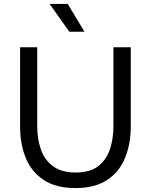

<svg xmlns="http://www.w3.org/2000/svg" viewBox="-20 -947 766 975"><path d="M363 8Q264 8 202 -33Q140 -74 111 -144.5Q82 -215 82 -305V-707H169V-306Q169 -242 187.5 -188.5Q206 -135 249 -103Q292 -71 364 -71Q437 -71 478.5 -103Q520 -135 538 -188.5Q556 -242 556 -306V-707H644V-305Q644 -216 615 -145Q586 -74 524 -33Q462 8 363 8ZM332 -786 232 -927H324L409 -786Z"/></svg>

Font: Onest
Style: Regular
Weight: 400
Designer: Dmitri Voloshin, Andrey Kudryavtsev
Foundry: Dmitri Voloshin, Andrey Kudryavtsev
Version: Version 1.000;gftools[0.9.33]